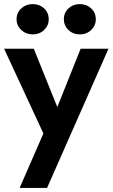

<svg xmlns="http://www.w3.org/2000/svg" viewBox="-26 -698 550 938"><path d="M286 -604Q286 -636 308.5 -657Q331 -678 364 -678Q397 -678 419.5 -657Q442 -636 442 -604Q442 -573 419.5 -551.5Q397 -530 364 -530Q331 -530 308.5 -551.5Q286 -573 286 -604ZM55 -604Q55 -636 78 -657Q101 -678 134 -678Q167 -678 189.5 -657Q212 -636 212 -604Q212 -573 189.5 -551.5Q167 -530 134 -530Q101 -530 78 -551.5Q55 -573 55 -604ZM204 220H70L186 -46L-6 -460H139L254 -175L368 -460H504Z"/></svg>

Font: Venryn Sans SemiBold
Style: Regular
Weight: 600
Designer: Owen Earl, indestructible type* (font) & Cristiano Sobral (main changes)
Version: Version 3.60;October 28, 2020;FontCreator 13.0.0.2681 64-bit